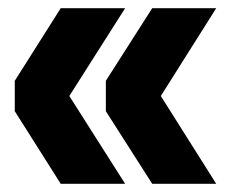

<svg xmlns="http://www.w3.org/2000/svg" viewBox="-20 -524 548 468"><path d="M238 -253V-327L351 -504H507L372 -290L507 -76H351ZM128 -76 16 -253V-327L128 -504H285L149 -290L285 -76Z"/></svg>

Font: Radio Canada Big
Style: Regular
Weight: 400
Designer: Étienne Aubert Bonn
Foundry: Coppers and Brasses
Version: Version 1.001